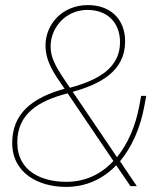

<svg xmlns="http://www.w3.org/2000/svg" viewBox="-20 -732 658 755"><path d="M221 -402 234 -383C103 -347 28 -283 28 -170C28 -52 130 3 240 3C318 3 385 -28 437 -82L493 0H518L452 -98C498 -153 532 -228 548 -317L555 -355H535L528 -317C513 -236 483 -167 440 -114L266 -371C374 -401 472 -452 472 -569C472 -657 414 -712 326 -712C226 -712 159 -638 159 -553C159 -485 201 -432 221 -402ZM48 -172C48 -284 130 -335 246 -365L426 -99C378 -47 315 -17 241 -17C146 -17 48 -57 48 -172ZM179 -550C179 -621 236 -693 324 -693C402 -693 452 -643 452 -566C452 -464 364 -416 255 -387L238 -412C196 -474 179 -507 179 -550Z"/></svg>

Font: Fixel Text 20240404 Thin
Style: Italic
Weight: 100
Width: 4
Italic angle: -10°
Designer: AlfaBravo + MacPaw
Foundry: Kyrylo Tkachov, Marchela Mozhyna, Serhii Makarenko, Maria Weinstein, Zakhar Kryvoshyya
Version: Version 1.211;Glyphs 3.2 (3225)